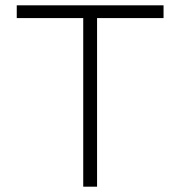

<svg xmlns="http://www.w3.org/2000/svg" viewBox="-20 -702 678 722"><path d="M293 0V-663H345V0ZM43 -634V-682H595V-634Z"/></svg>

Font: Outfit Thin ExtraLight
Style: Regular
Weight: 250
Version: Version 1.100;gftools[0.9.27]